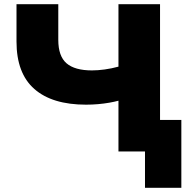

<svg xmlns="http://www.w3.org/2000/svg" viewBox="-20 -725 926 919"><path d="M674 174V0H547V-243Q529 -238 503.5 -233.5Q478 -229 449.5 -226.5Q421 -224 392 -224Q230 -224 144.5 -299Q59 -374 59 -526V-705H259V-534Q259 -456 298.5 -422Q338 -388 420 -388Q448 -388 481 -392.5Q514 -397 547 -406V-705H746V-151H848V174Z"/></svg>

Font: Nunito Sans 10pt SemiExpanded Black
Style: Regular
Weight: 900
Width: 6
Designer: Vernon Adams
Foundry: Vernon Adams
Version: Version 3.101;gftools[0.9.27]